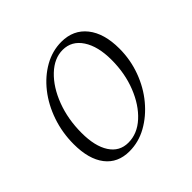

<svg xmlns="http://www.w3.org/2000/svg" viewBox="-127 -587 724 724"><g transform="rotate(-45 235.0 -225.0)"><path d="M177 12Q115 12 81 -32Q47 -76 47 -156Q47 -217 66 -272.5Q85 -328 118.5 -370.5Q152 -413 195.5 -437.5Q239 -462 287 -462Q351 -462 387.5 -416Q424 -370 424 -289Q424 -230 404 -175.5Q384 -121 349 -79Q314 -37 270 -12.5Q226 12 177 12ZM197 -14Q245 -14 285 -50.5Q325 -87 349 -147.5Q373 -208 373 -280Q373 -352 345 -394.5Q317 -437 269 -437Q224 -437 184.5 -399.5Q145 -362 121.5 -300Q98 -238 98 -165Q98 -94 124 -54Q150 -14 197 -14Z"/></g></svg>

Font: Petrona ExtraLight
Style: Italic
Weight: 200
Italic angle: -9°
Designer: Ringo R. Seeber
Foundry: Ringo R. Seeber
Version: Version 2.001; ttfautohint (v1.8.3)